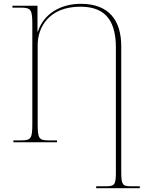

<svg xmlns="http://www.w3.org/2000/svg" viewBox="-20 -744 764 1004"><path d="M483 240H711V230H664C620 230 614 221 614 153V-502C614 -636 551 -724 403 -724C302 -724 211 -677 178 -579H176V-714H45V-704H88C143 -704 149 -693 149 -615V-98C149 -21 143 -10 92 -10H50V0H278V-10H233C183 -10 177 -21 177 -98V-509C177 -598 233 -709 401 -709C544 -709 586 -619 586 -494V152C586 221 581 230 534 230H483Z"/></svg>

Font: Noto Serif Display Thin
Style: Regular
Weight: 100
Designer: Monotype Design Team
Foundry: Monotype Imaging Inc.
Version: Version 2.009